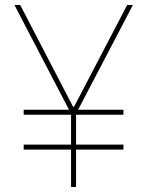

<svg xmlns="http://www.w3.org/2000/svg" viewBox="-20 -750 590 770"><path d="M75 -150V-170H475V-150ZM75 -290V-310H475V-290ZM265 0V-294L38 -730H61L273 -322H277L490 -730H513L285 -294V0Z"/></svg>

Font: M PLUS Code Latin SemiExpanded Thin
Style: Regular
Weight: 250
Width: 6
Designer: Coji Morishita
Foundry: UNDERFOREST DESIGN
Version: Version 1.002; ttfautohint (v1.8.3)